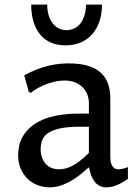

<svg xmlns="http://www.w3.org/2000/svg" viewBox="-20 -802 601 832"><path d="M365.2 -77.1Q353 -66.9 335.7 -52Q318.4 -37.1 296.6 -23.4Q274.9 -9.8 249.3 0Q223.6 9.8 194.8 9.8Q168.9 9.8 144.3 0.7Q119.6 -8.3 100.6 -26.1Q81.5 -43.9 70.1 -70.3Q58.6 -96.7 58.6 -130.9Q58.6 -151.9 63.7 -173.3Q68.8 -194.8 81.1 -214.6Q93.3 -234.4 113 -251.7Q132.8 -269 161.9 -282Q190.9 -294.9 230.5 -302.2Q270 -309.6 321.3 -309.6H365.2V-354.5Q365.2 -377 357.4 -395Q349.6 -413.1 335.7 -426Q321.8 -439 302.5 -446Q283.2 -453.1 259.8 -453.1Q242.2 -453.1 222.4 -449.2Q202.6 -445.3 182.9 -438Q163.1 -430.7 145 -420.9Q127 -411.1 113.3 -399.4L104.5 -404.3L85 -475.6Q113.3 -491.2 139.6 -501.2Q166 -511.2 190.2 -517.1Q214.4 -522.9 236.3 -525.1Q258.3 -527.3 278.3 -527.3Q369.6 -527.3 413.8 -489.5Q458 -451.7 458 -376V-121.1Q458 -114.7 459 -105.7Q460 -96.7 463.6 -88.4Q467.3 -80.1 474.4 -74.2Q481.4 -68.4 493.7 -68.4Q500.5 -68.4 511.7 -70.6Q522.9 -72.8 534.2 -78.1V-26.4Q510.7 -10.3 487.1 -0.2Q463.4 9.8 441.4 9.8Q421.4 9.8 408.4 1.7Q395.5 -6.3 387 -19Q378.4 -31.7 373.5 -47.1Q368.7 -62.5 365.2 -77.1ZM365.2 -252.9H328.1Q271 -252.9 237.1 -244.9Q203.1 -236.8 185.3 -223.4Q167.5 -210 161.9 -192.4Q156.2 -174.8 156.2 -155.8Q156.2 -135.3 162.1 -119.1Q168 -103 178.5 -91.6Q189 -80.1 203.6 -74.2Q218.3 -68.4 235.4 -68.4Q248.5 -68.4 262.5 -71.5Q276.4 -74.7 292.2 -82.8Q308.1 -90.8 325.9 -104.5Q343.8 -118.2 365.2 -139.6ZM268.6 -671.4Q286.6 -671.4 302.2 -679Q317.9 -686.5 328.9 -700.7Q339.8 -714.8 346.2 -735.6Q352.5 -756.3 352.5 -782.2H421.9Q421.9 -741.7 410.9 -709.2Q399.9 -676.8 379.4 -653.6Q358.9 -630.4 329.6 -617.9Q300.3 -605.5 263.7 -605.5Q227.1 -605.5 199.5 -617.9Q171.9 -630.4 153.1 -653.6Q134.3 -676.8 124.8 -709.2Q115.2 -741.7 115.2 -782.2H184.6Q184.6 -756.3 190.9 -735.6Q197.3 -714.8 208.3 -700.7Q219.2 -686.5 234.6 -679Q250 -671.4 268.6 -671.4Z"/></svg>

Font: Proza Libre
Style: Regular
Weight: 400
Designer: Jasper de Waard
Foundry: Jasper de Waard
Version: Version 1.001; ttfautohint (v1.4.1.8-43bc)